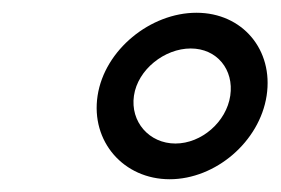

<svg xmlns="http://www.w3.org/2000/svg" viewBox="-20 -776 440 301"><path d="M133 -626C122 -554 174 -495 246 -495C318 -495 387 -554 398 -626C409 -698 360 -756 288 -756C216 -756 144 -698 133 -626ZM190 -626C196 -667 238 -700 279 -700C320 -700 347 -667 341 -626C335 -585 296 -551 255 -551C214 -551 184 -585 190 -626Z"/></svg>

Font: Charger Pro
Style: Obl
Weight: 400
Designer: Jasper
Foundry: Cannot Into Space Fonts
Version: Version 1.09